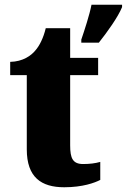

<svg xmlns="http://www.w3.org/2000/svg" viewBox="-20 -780 535 810"><path d="M323 -613V-600H397C432 -644 478 -708 495 -750V-760H366C358 -718 336 -651 323 -613ZM251 10C329 10 380 -9 403 -21V-97C383 -91 357 -88 331 -88C287 -88 276 -112 276 -167V-463H394V-536H276V-661H173C163 -619 146 -586 129 -567C112 -546 77 -520 23 -519V-463H93V-150C93 -32 154 10 251 10Z"/></svg>

Font: Noto Serif Ethiopic SemiCondensed Black
Style: Regular
Weight: 900
Width: 4
Designer: Monotype Design Team
Foundry: Monotype Imaging Inc.
Version: Version 2.102